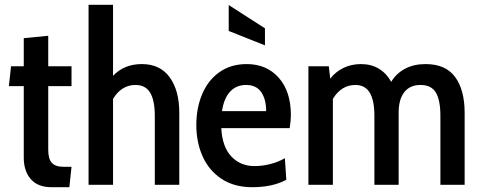

<svg xmlns="http://www.w3.org/2000/svg" viewBox="-20 -770 2001 800"><path d="M79 -113V-411H17L26 -494H79V-611L181 -621V-494H278V-411H181V-146Q181 -108 196 -91.5Q211 -75 245 -75H278L269 10H194Q138 10 108.5 -23.5Q79 -57 79 -113Z M727 -300V0H625V-287Q625 -352 605.5 -384Q586 -416 545 -416Q486 -416 451 -358V0H349V-750H451V-454Q497 -503 571 -503Q647 -503 687 -448Q727 -393 727 -300Z M1187 -236H902Q906 -158 944 -118Q982 -78 1040 -78Q1073 -78 1106.5 -86.5Q1140 -95 1167 -111L1173 -21Q1116 10 1031 10Q956 10 903.5 -24.5Q851 -59 824.5 -118Q798 -177 798 -249Q798 -320 822.5 -378Q847 -436 894.5 -469.5Q942 -503 1008 -503Q1091 -503 1141.5 -446Q1192 -389 1192 -290Q1192 -268 1187 -236ZM1089 -307Q1089 -356 1068.5 -386Q1048 -416 1005 -416Q965 -416 939 -388.5Q913 -361 905 -307ZM933 -641V-749L1084 -652V-581Z M1916 -300V0H1815V-287Q1815 -353 1796 -384.5Q1777 -416 1732 -416Q1688 -416 1664.5 -386Q1641 -356 1641 -300V0H1540V-287Q1540 -352 1520.5 -384Q1501 -416 1461 -416Q1402 -416 1367 -358V0H1265V-494H1350L1356 -442Q1378 -471 1411 -487Q1444 -503 1484 -503Q1527 -503 1559 -483.5Q1591 -464 1610 -429Q1631 -464 1667.5 -483.5Q1704 -503 1753 -503Q1837 -503 1876.5 -449Q1916 -395 1916 -300Z"/></svg>

Font: Cabin Condensed Medium
Style: Regular
Weight: 500
Width: 3
Version: Version 2.001